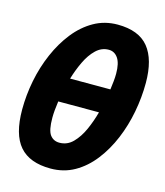

<svg xmlns="http://www.w3.org/2000/svg" viewBox="-110 -809 774 902"><g transform="rotate(15 277.0 -357.5)"><path d="M220 10Q118 10 69 -46.5Q20 -103 20 -224Q20 -294 34 -365Q48 -436 76 -500.5Q104 -565 144 -615.5Q184 -666 236 -695.5Q288 -725 351 -725Q454 -725 501.5 -666.5Q549 -608 549 -494Q549 -424 535.5 -352.5Q522 -281 495 -216.5Q468 -152 428 -100.5Q388 -49 336 -19.5Q284 10 220 10ZM396 -422Q399 -444 401 -463.5Q403 -483 403 -500Q403 -551 386 -575.5Q369 -600 341 -600Q306 -600 279 -574Q252 -548 232.5 -507Q213 -466 200 -422ZM229 -118Q267 -118 294.5 -146Q322 -174 341 -216.5Q360 -259 372 -304H174Q167 -256 167 -223Q167 -162 183.5 -140Q200 -118 229 -118Z"/></g></svg>

Font: Noto Sans ExtraCondensed ExtraBold
Style: Italic
Weight: 800
Width: 2
Italic angle: -12°
Designer: Monotype Design Team
Foundry: Monotype Imaging Inc.
Version: Version 2.013; ttfautohint (v1.8.4.7-5d5b)